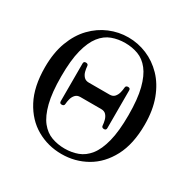

<svg xmlns="http://www.w3.org/2000/svg" viewBox="-166 -898 1064 1070"><g transform="rotate(30 366.0 -363.0)"><path d="M363 12Q276 12 203 -29.5Q130 -71 86 -154Q42 -237 42 -362Q42 -455 68.5 -525.5Q95 -596 140.5 -643Q186 -690 243.5 -714Q301 -738 363 -738Q425 -738 482.5 -714Q540 -690 585.5 -643Q631 -596 657.5 -525.5Q684 -455 684 -362Q684 -237 640 -154Q596 -71 523 -29.5Q450 12 363 12ZM363 -23Q408 -23 447 -37.5Q486 -52 515.5 -89Q545 -126 562 -192.5Q579 -259 579 -362Q579 -466 562 -532Q545 -598 515.5 -635.5Q486 -673 447 -687.5Q408 -702 363 -702Q318 -702 278.5 -687.5Q239 -673 209.5 -635.5Q180 -598 163 -532Q146 -466 146 -362Q146 -259 163 -192.5Q180 -126 209.5 -89Q239 -52 278.5 -37.5Q318 -23 363 -23ZM227 -227Q213 -227 213 -241V-484Q213 -498 227 -498Q242 -498 243 -485Q244 -469 248.5 -451.5Q253 -434 264.5 -421.5Q276 -409 296 -409H430Q451 -409 462 -421.5Q473 -434 477.5 -451.5Q482 -469 483 -485Q484 -498 499 -498Q513 -498 513 -484V-241Q513 -227 499 -227Q484 -227 483 -240Q482 -256 477.5 -273.5Q473 -291 462 -303.5Q451 -316 430 -316H296Q276 -316 264.5 -303.5Q253 -291 248.5 -273.5Q244 -256 243 -240Q242 -227 227 -227Z"/></g></svg>

Font: TsukuhouMincho
Style: Regular
Weight: 400
Designer: Iose
Foundry: Typographish
Version: Version 1.001; ttfautohint (v1.8.3)